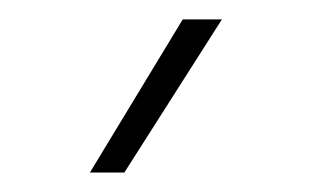

<svg xmlns="http://www.w3.org/2000/svg" viewBox="-20 -731 323 199"><path d="M169.4 -710.9 73.2 -552.2H108.9L210 -710.9Z"/></svg>

Font: Estedad-FD-VF Thin
Style: Regular
Weight: 100
Designer: Amin Abedi
Version: Version 5.0